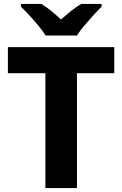

<svg xmlns="http://www.w3.org/2000/svg" viewBox="-20 -953 620 973"><path d="M370 0H210V-582H20V-714H559V-582H370ZM211 -773Q197 -796 174.5 -823Q152 -850 128.5 -875.5Q105 -901 86 -919V-933H190Q217 -916 240.5 -897Q264 -878 289 -854Q316 -878 340.5 -897.5Q365 -917 391 -933H495V-919Q477 -902 453.5 -876Q430 -850 407 -823Q384 -796 370 -773Z"/></svg>

Font: Noto Sans Oriya
Style: Bold
Weight: 700
Designer: Amélie Bonet and Sol Matas
Foundry: Google LLC
Version: Version 2.006; ttfautohint (v1.8.4.7-5d5b)